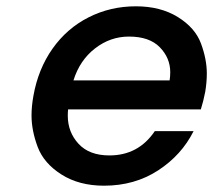

<svg xmlns="http://www.w3.org/2000/svg" viewBox="-20 -580 676 609"><path d="M631 -289Q625 -258 617 -233H196Q195 -223 195 -213Q195 -161 229 -124Q263 -87 327 -87Q419 -87 471 -164H594Q556 -88 481.5 -39.5Q407 9 310 9Q231 9 175 -26.5Q119 -62 99.5 -114Q80 -166 80 -214Q80 -243 86 -276Q101 -361 146.5 -425.5Q192 -490 261 -525Q330 -560 411 -560Q489 -560 544 -526Q599 -492 617.5 -442Q636 -392 636 -347Q636 -319 631 -289ZM518 -325Q520 -338 520 -351Q520 -396 487 -430Q454 -464 389 -464Q330 -464 281.5 -426.5Q233 -389 213 -325Z"/></svg>

Font: Fz Poppins Med
Style: Italic
Weight: 500
Italic angle: -10°
Designer: Ninad Kale (Devanagari), Jonny Pinhorn (Latin)
Foundry: Indian Type Foundry
Version: Vit hóa bi Vntype.Com & FontZin.Com